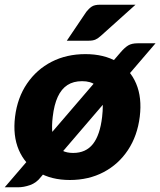

<svg xmlns="http://www.w3.org/2000/svg" viewBox="-45 -757 681 816"><path d="M-25 39 467 -534Q485 -555 500 -564Q515 -573 540 -573H616L129 -5Q110 20 83 29.5Q56 39 31 39ZM318 -527Q397 -527 452.5 -494.5Q508 -462 533.5 -402Q559 -342 549 -261Q539 -180 499 -119.5Q459 -59 395.5 -25.5Q332 8 252 8Q173 8 117 -25.5Q61 -59 35 -119.5Q9 -180 19 -261Q29 -342 70 -402Q111 -462 174.5 -494.5Q238 -527 318 -527ZM266 -107Q320 -107 350 -145Q380 -183 389 -260Q395 -312 388.5 -345.5Q382 -379 361 -395.5Q340 -412 304 -412Q267 -412 241.5 -395.5Q216 -379 200.5 -345.5Q185 -312 179 -260Q170 -183 191 -145Q212 -107 266 -107ZM381 -737H531L384 -605Q372 -594 361 -589Q350 -584 332 -584H239L322 -707Q333 -721 345 -729Q357 -737 381 -737Z"/></svg>

Font: Aleo Black
Style: Italic
Weight: 900
Italic angle: -7°
Designer: Alessio Laiso
Foundry: Alessio Laiso
Version: Version 2.001;gftools[0.9.29]